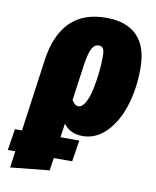

<svg xmlns="http://www.w3.org/2000/svg" viewBox="-164 -621 742 914"><g transform="rotate(10 207.5 -163.5)"><path d="M276.9 -554.2Q373.5 -554.2 425.3 -502.2Q477.1 -450.2 477.1 -344.2Q477.1 -245.6 450.9 -163.1Q424.8 -80.6 375 -30.3Q325.2 20 261.2 20Q200.2 20 168.9 -23.9L159.2 43.9H250L233.9 147H145L136.2 208L-51.8 227.1L-41 147H-77.1L-61 43.9H-26.9L22 -308.1Q39.1 -427.7 102.1 -491Q165 -554.2 276.9 -554.2ZM216.8 -116.2Q235.4 -116.2 250.5 -143.1Q265.6 -169.9 273.9 -210.7Q282.2 -251.5 286.6 -292.5Q291 -333.5 291 -368.2Q291 -397.5 284.4 -407.7Q277.8 -418 263.2 -418Q242.2 -418 229.5 -393.6Q216.8 -369.1 208 -305.2L185.1 -141.1Q198.7 -116.2 216.8 -116.2Z"/></g></svg>

Font: Fira Sans Compressed Heavy
Style: Italic
Weight: 900
Width: 3
Italic angle: -8°
Designer: Carrois Corporate & Edenspiekermann AG
Foundry: Carrois Corporate GbR & Edenspiekermann AG
Version: Version 4.203;PS 004.203;hotconv 1.0.88;makeotf.lib2.5.64775